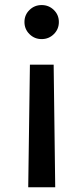

<svg xmlns="http://www.w3.org/2000/svg" viewBox="-20 -578 336 774"><path d="M93.8 176.8 100.6 -317.4H196.3L202.6 176.8ZM147.9 -420.4Q119.1 -420.4 98.9 -440.4Q78.6 -460.4 78.6 -489.3Q78.6 -518.1 98.9 -537.8Q119.1 -557.6 147.9 -557.6Q176.8 -557.6 197 -537.8Q217.3 -518.1 217.3 -489.3Q217.3 -460.4 197 -440.4Q176.8 -420.4 147.9 -420.4Z"/></svg>

Font: Inter Cardless
Style: Regular
Weight: 400
Designer: Rasmus Andersson
Foundry: rsms
Version: Version 4.001;git-9221beed3